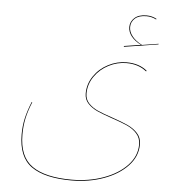

<svg xmlns="http://www.w3.org/2000/svg" viewBox="-57 -819 857 959"><g transform="rotate(5 371.0 -340.0)"><path d="M711 -628 540 -601 539 -605 624 -618Q592 -634 575 -655.5Q558 -677 558 -702Q558 -729 579 -748Q600 -767 639 -767Q667 -767 690 -754L688 -751Q665 -763 639 -763Q601 -763 581.5 -745.5Q562 -728 562 -702Q562 -678 579.5 -656Q597 -634 629 -618L711 -631ZM512 -244Q562 -227 591.5 -213.5Q621 -200 641.5 -178Q662 -156 662 -122Q662 -62 617.5 -14.5Q573 33 498.5 60Q424 87 337 87Q203 87 136 40Q69 -7 69 -121Q69 -163 77.5 -201Q86 -239 105 -286L108 -285Q89 -239 81 -201Q73 -163 73 -121Q73 -9 139 37Q205 83 337 83Q423 83 496.5 56.5Q570 30 614 -16.5Q658 -63 658 -121Q658 -154 638 -176Q618 -198 589 -211Q560 -224 512 -240Q465 -256 437 -268.5Q409 -281 389.5 -301.5Q370 -322 370 -352Q370 -400 397.5 -440Q425 -480 469 -502.5Q513 -525 560 -525Q623 -525 663 -492L661 -488Q621 -521 560 -521Q514 -521 471 -499Q428 -477 401 -438Q374 -399 374 -352Q374 -323 392.5 -303.5Q411 -284 437.5 -272Q464 -260 512 -244Z"/></g></svg>

Font: FiraGO Four
Style: Regular
Weight: 100
Designer: bBox Type
Foundry: bBox Type GmbH
Version: Version 1.001